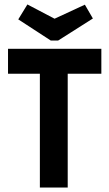

<svg xmlns="http://www.w3.org/2000/svg" viewBox="-20 -842 490 862"><path d="M159 0V-511H16V-623H435V-511H284V0ZM361 -821 397 -759 241 -660H208L62 -755L103 -822L225 -758Z"/></svg>

Font: Inconsolata SemiCondensed Black
Style: Regular
Weight: 900
Width: 4
Monospace: yes
Designer: Raph Levien, Cyreal, Brenton Simpson
Foundry: Raph Levien, Cyreal, Google
Version: Version 3.001; ttfautohint (v1.8.2.53-6de2)